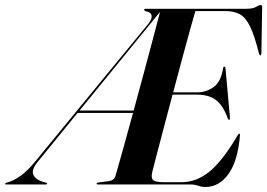

<svg xmlns="http://www.w3.org/2000/svg" viewBox="-94 -735 1064 765"><path d="M664.5 0H296Q290.5 0 291 -3.5Q292 -7.5 299 -8L340 -13.5Q360.5 -16.5 365.5 -32Q376.5 -70 395.5 -137.8Q414.5 -205.5 436 -285H215L54.5 -88Q30.5 -58 38.8 -39Q47 -20 75.5 -11L90 -7Q94 -5.5 93.5 -3Q92.5 0 89 0H-70.5Q-74.5 0 -73.5 -3Q-73 -5.5 -68 -7L-54 -11.5Q-35.5 -17.5 -9.2 -36.5Q17 -55.5 44.5 -89.5L496.5 -639.5Q512 -659 510.2 -672.2Q508.5 -685.5 489.5 -689.5Q479 -692.5 480.5 -697Q481.5 -700 486 -700H886.5Q913.5 -700 926 -707.5Q938.5 -715 944.5 -715Q950.5 -715 950.5 -706L947.5 -524.5Q947.5 -514.5 944 -514.5Q940 -514.5 937.5 -523Q920 -593.5 902.2 -629.8Q884.5 -666 861 -678.5Q837.5 -691 802 -691H684.5Q677 -666 663 -615.5Q649 -565 631.5 -500Q614 -435 596 -367H692Q727.5 -367 757 -388Q786.5 -409 795 -463.5Q796 -469.5 799.5 -469.5Q803.5 -469.5 804.5 -462L822 -269Q822.5 -258.5 820 -257.5Q816.5 -256.5 813.5 -263Q796 -312.5 768 -335.2Q740 -358 689.5 -358H593.5Q575.5 -290.5 559 -227.8Q542.5 -165 530.2 -117.8Q518 -70.5 512.5 -49Q507 -26 516.2 -17.5Q525.5 -9 561 -9H629Q688.5 -9 740.5 -51.2Q792.5 -93.5 853 -196Q857 -202.5 859.5 -202.5Q863 -202.5 862 -195Q853.5 -93 816.2 -41.5Q779 10 724.5 10Q709 10 695.5 5Q682 0 664.5 0ZM541.5 -685 223 -294.5H438.5Q458.5 -368 478.8 -443Q499 -518 515.8 -581.5Q532.5 -645 543 -685Z"/></svg>

Font: Fraunces 144pt S000 SemiBold
Style: Italic
Weight: 600
Italic angle: -16°
Version: Version 1.000; ttfautohint (v1.8.3)